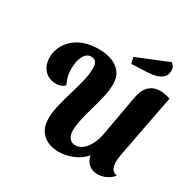

<svg xmlns="http://www.w3.org/2000/svg" viewBox="-192 -1079 1297 1294"><g transform="rotate(30 456.0 -431.5)"><path d="M423.3 20.7Q347.3 20.7 300.3 -21Q253.3 -62.7 253.3 -144.3Q253.3 -191.7 267 -248.3Q280.7 -305 298.8 -364.7Q317 -424.3 330.7 -480.2Q344.3 -536 344.3 -581Q344.3 -617 331 -631.3Q317.7 -645.7 294.7 -645.7Q260.3 -645.7 239.5 -607.3Q218.7 -569 218.7 -507Q218.7 -478.3 224.5 -452Q230.3 -425.7 245.7 -393.7Q232 -379.7 213.8 -373.7Q195.7 -367.7 180 -367.7Q140 -367.7 111.3 -385.8Q82.7 -404 68.2 -434.8Q53.7 -465.7 53.7 -502.3Q53.7 -540 69.3 -577.3Q85 -614.7 117 -646Q149 -677.3 198.3 -696.2Q247.7 -715 314.7 -715Q373.7 -715 418.7 -697.7Q463.7 -680.3 489.5 -645.3Q515.3 -610.3 515.3 -557.7Q515.3 -512.7 503.5 -459.7Q491.7 -406.7 475.7 -351.8Q459.7 -297 447.8 -245.2Q436 -193.3 436 -150.3Q436 -113.3 454.3 -93.3Q472.7 -73.3 497.7 -73.3Q531 -73.3 557.5 -95.8Q584 -118.3 602.2 -155.8Q620.3 -193.3 628.7 -238.7L684.7 -550.7Q696.7 -617.3 730.5 -647.8Q764.3 -678.3 813.7 -678.3Q831.7 -678.3 851.5 -674.5Q871.3 -670.7 892.7 -663.7L800 -178.3Q796.7 -159.7 794.7 -144.5Q792.7 -129.3 792.7 -115.7Q792.7 -84 804.2 -62.8Q815.7 -41.7 844.7 -37.3Q824.7 -10.3 791.7 5.2Q758.7 20.7 725.7 20.7Q687.3 20.7 659.2 -1.7Q631 -24 623.7 -67.3Q586.7 -24 532.3 -1.7Q478 20.7 423.3 20.7ZM552.3 -738 541.3 -785.7 783.3 -884.3Q796.3 -875.3 803.2 -863.2Q810 -851 810 -832.7Q810 -798.3 789.7 -779.2Q769.3 -760 737.3 -752Q705.3 -744 670.3 -742.7Z"/></g></svg>

Font: Sansita Swashed Light
Style: Regular
Weight: 300
Designer: Pablo Cosgaya
Foundry: Omnibus-Type
Version: Version 1.003